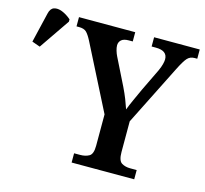

<svg xmlns="http://www.w3.org/2000/svg" viewBox="-114 -844 1030 963"><g transform="rotate(15 400.5 -363.0)"><path d="M337 0V-48H368Q396 -48 415 -59Q434 -70 434 -113V-276L263 -613Q248 -642 235.5 -654Q223 -666 197 -666H184V-714H476V-666H456Q429 -666 417 -655Q405 -644 405 -627Q405 -615 409.5 -600Q414 -585 420 -573L489 -434Q504 -403 514 -377.5Q524 -352 532 -328Q541 -352 554.5 -381.5Q568 -411 583 -444L639 -560Q648 -580 652 -595.5Q656 -611 656 -621Q656 -666 596 -666H574V-714H811V-666H797Q774 -666 759.5 -650Q745 -634 722 -588L565 -275V-116Q565 -71 583.5 -59.5Q602 -48 628 -48H662V0ZM32 -520 -10 -535 27 -691Q33 -718 51.5 -724Q70 -730 94 -720.5Q118 -711 141 -691V-679Z"/></g></svg>

Font: Noto Serif SemiCondensed SemiBold
Style: Regular
Weight: 600
Width: 4
Designer: Monotype Design Team
Foundry: Monotype Imaging Inc.
Version: Version 2.013; ttfautohint (v1.8.4.7-5d5b)